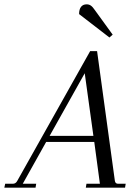

<svg xmlns="http://www.w3.org/2000/svg" viewBox="-63 -866 646 886"><path d="M517 -18 514 0H333L336 -18H398L372 -211H150L42 -18H104L101 0H-43L-39 -18H-4Q10 -18 17 -32L353 -630H385L467 -32Q469 -18 482 -18ZM368 -239 328 -528 166 -239ZM302 -801Q302 -823 311 -834.5Q320 -846 337 -846Q348 -846 356.5 -840Q365 -834 375 -819L457 -706L442 -693Z"/></svg>

Font: Arapey
Style: Italic
Weight: 400
Italic angle: -12°
Designer: Eduardo Rodriguez Tunni
Foundry: Eduardo Rodriguez Tunni
Version: Version 3.000